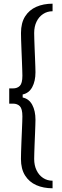

<svg xmlns="http://www.w3.org/2000/svg" viewBox="-20 -820 335 1041"><path d="M265 200.8Q215.5 200.8 176.8 183.8Q138.1 166.7 115.9 131.4Q93.6 96 93.6 41.8Q93.6 29.2 94.3 4.2Q95 -20.8 96.2 -50.7Q97.3 -80.5 98.7 -109.5Q100 -138.5 100.7 -160Q101.4 -181.6 101.4 -189.1Q101.4 -230 87.7 -244.1Q74.1 -258.1 50.4 -258.1H30V-340.7H50.4Q74.1 -340.7 87.7 -354.7Q101.4 -368.7 101.4 -409.6Q101.4 -416.8 100.7 -438.4Q100 -460 98.9 -489Q97.8 -518.1 96.5 -548.2Q95.2 -578.3 94.5 -603.4Q93.8 -628.4 93.8 -641Q93.8 -695.6 116 -730.8Q138.2 -766 176.9 -783Q215.5 -800 265 -800V-759Q236.2 -759 213.5 -743.9Q190.8 -728.9 178.1 -702.5Q165.3 -676.1 165.3 -641Q165.3 -629.3 166 -607.3Q166.6 -585.3 167.7 -558.6Q168.8 -531.9 169.9 -505.4Q171 -479 171.6 -458.3Q172.3 -437.6 172.3 -428.4Q172.3 -379.9 154.7 -347.5Q137.1 -315 102.9 -307.8V-291.4Q137.1 -284.3 154.7 -251.8Q172.3 -219.2 172.3 -170.8Q172.3 -161.6 171.6 -140.9Q171 -120.2 169.9 -93.8Q168.8 -67.3 167.7 -40.6Q166.6 -13.9 166 8.1Q165.3 30.2 165.3 41.8Q165.3 76.5 178.1 103.1Q190.8 129.7 213.5 144.8Q236.2 159.8 265 159.8Z"/></svg>

Font: Big Shoulders Stencil Thin
Style: Regular
Weight: 100
Designer: Patric King
Foundry: XO Type Co
Version: Version 2.001